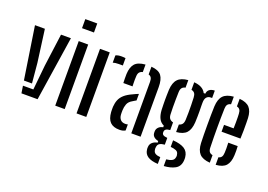

<svg xmlns="http://www.w3.org/2000/svg" viewBox="-129 -1153 2341 1677"><g transform="rotate(20 1041.5 -314.0)"><path d="M17 -600H109L149.5 -297.5L166.5 -112.5H91.5ZM99 -67.5H195.5L218.5 -297.5L259 -600H351L259.5 0H109.5Z M412 -716V-800H523V-716ZM423.5 0V-600H511.5V0Z M621.5 0V-600H712V0ZM767 -524.5V-592Q787.5 -602.5 820 -602.5Q829.5 -602.5 839.5 -602Q849.5 -601.5 858.5 -600V-531.5H821Q788 -531.5 767 -524.5Z M901.5 -114.5Q901 -127 900.8 -139.2Q900.5 -151.5 901 -164Q903.5 -200.5 915.2 -228.8Q927 -257 953 -280.2Q979 -303.5 1025 -324Q1037 -330 1049.8 -335.8Q1062.5 -341.5 1075.5 -346.5V-285.5Q1068.5 -282 1060.5 -277Q1052.5 -272 1043.5 -266.5Q1011 -248.5 1000.5 -220.8Q990 -193 989.5 -163Q989 -149.5 989.2 -140.2Q989.5 -131 990 -120.5Q992.5 -92 1008.2 -75.8Q1024 -59.5 1051.5 -59.5Q1065.5 -59.5 1075.5 -63V-6.5Q1054.5 6.5 1021.5 6.5Q964 6.5 935 -22.8Q906 -52 901.5 -114.5ZM915 -389Q914 -408 913.8 -430.5Q913.5 -453 914 -473Q917 -537 945 -569.2Q973 -601.5 1042 -607V-537Q1023.5 -533.5 1012.5 -521Q1001.5 -508.5 1000.5 -484.5Q999.5 -471 999.2 -451.8Q999 -432.5 999.5 -415Q1000 -397.5 1000.5 -389ZM1130.5 0V-478.5Q1130.5 -502.5 1122.8 -516.2Q1115 -530 1097 -535V-607Q1165.5 -601.5 1191.5 -566.8Q1217.5 -532 1217.5 -461L1217 0Z M1439.5 172Q1377 168.5 1345 147.5Q1313 126.5 1308.5 88.5Q1307.5 83 1307 75.8Q1306.5 68.5 1307.5 62Q1309 35 1328 18.8Q1347 2.5 1374.5 -2V-17Q1320.5 -29.5 1317 -69.5Q1316 -77 1316.5 -81.2Q1317 -85.5 1317 -91Q1318.5 -111.5 1334.8 -126.5Q1351 -141.5 1374.5 -145V-160Q1343 -174.5 1327.8 -204.5Q1312.5 -234.5 1309.5 -281.5Q1308.5 -310 1308 -332.2Q1307.5 -354.5 1307.5 -375Q1307.5 -395.5 1308 -418.5Q1308.5 -441.5 1309.5 -470Q1313.5 -537 1343.8 -569.2Q1374 -601.5 1439.5 -607V-537Q1417 -532.5 1406.8 -518.5Q1396.5 -504.5 1396 -478Q1395 -448 1394.5 -411.2Q1394 -374.5 1394.2 -338.2Q1394.5 -302 1396 -273Q1397 -246.5 1408.5 -232.8Q1420 -219 1440.5 -214.5V-143Q1413 -141 1401.2 -132Q1389.5 -123 1389.5 -107.5Q1389.5 -107 1389.5 -105.5Q1389.5 -104 1389.5 -102.5Q1389.5 -88 1400.5 -80.2Q1411.5 -72.5 1439.5 -70V-7Q1410.5 -5 1393 5.5Q1375.5 16 1373.5 40Q1372 45.5 1372.2 51.8Q1372.5 58 1373.5 63.5Q1376 87 1393 97Q1410 107 1439.5 109ZM1494.5 171.5V109.5Q1526 106.5 1546 96.2Q1566 86 1569.5 62Q1571.5 55.5 1571.2 49.8Q1571 44 1569 37.5Q1566 13.5 1545.8 4.8Q1525.5 -4 1494.5 -6.5V-67.5Q1565 -62.5 1602.2 -38.8Q1639.5 -15 1644.5 36Q1645 42 1645.2 50.5Q1645.5 59 1644.5 68Q1639.5 122.5 1598 145.2Q1556.5 168 1494.5 171.5ZM1494.5 -144.5V-214.5Q1514 -219.5 1524.5 -232.8Q1535 -246 1536.5 -272.5Q1538 -302.5 1538.2 -338.2Q1538.5 -374 1537.8 -410.8Q1537 -447.5 1535.5 -480.5Q1534.5 -505.5 1525 -519Q1515.5 -532.5 1494.5 -537V-607Q1578 -600.5 1604.5 -546.5H1619.5Q1621.5 -572.5 1640 -586.2Q1658.5 -600 1688.5 -600V-531.5H1677Q1652 -531.5 1637.8 -515.2Q1623.5 -499 1623.5 -463V-437Q1624.5 -406.5 1624.5 -382.8Q1624.5 -359 1624.2 -335.5Q1624 -312 1622.5 -281.5Q1618.5 -214.5 1589.2 -182.2Q1560 -150 1494.5 -144.5Z M1732 -128.5Q1730.5 -163 1730 -206.8Q1729.5 -250.5 1729.5 -297.8Q1729.5 -345 1730 -389.5Q1730.5 -434 1732 -470Q1735.5 -537.5 1766 -569.8Q1796.5 -602 1862.5 -607V-536.5Q1840.5 -532 1831.2 -518.5Q1822 -505 1821.5 -482Q1820 -436 1819.5 -391.2Q1819 -346.5 1819 -302.2Q1819 -258 1819.5 -212.5Q1820 -167 1821.5 -119.5Q1822 -94 1831.8 -80.8Q1841.5 -67.5 1862.5 -63.5V6.5Q1794.5 1.5 1764.8 -30.8Q1735 -63 1732 -128.5ZM1917 6.5V-63.5Q1936.5 -68 1945.2 -81.2Q1954 -94.5 1955 -120Q1956 -135 1956 -159.8Q1956 -184.5 1954.5 -213H2042Q2043.5 -197.5 2043.8 -171.2Q2044 -145 2043 -128.5Q2040 -62.5 2011.2 -30.2Q1982.5 2 1917 6.5ZM1866.5 -283V-346.5H1955.5Q1956.5 -374 1956.5 -402Q1956.5 -430 1956.2 -451.5Q1956 -473 1955 -482Q1954 -506.5 1944.8 -519.5Q1935.5 -532.5 1917 -536.5V-607Q1982 -601.5 2011 -569.5Q2040 -537.5 2043 -473Q2043.5 -462 2044 -430.2Q2044.5 -398.5 2044.2 -358.8Q2044 -319 2042 -283Z"/></g></svg>

Font: Big Shoulders Stencil Text Thin Medium
Style: Regular
Weight: 500
Version: Version 2.001